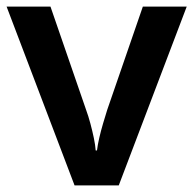

<svg xmlns="http://www.w3.org/2000/svg" viewBox="-20 -562 586 582"><path d="M206 0 0 -542H133L241 -229Q248 -210 254 -187.5Q260 -165 264.5 -143.5Q269 -122 270 -106H274Q276 -123 281 -144.5Q286 -166 292.5 -188Q299 -210 305 -229L413 -542H546L340 0Z"/></svg>

Font: Noto Sans Armenian SemiBold
Style: Regular
Weight: 600
Designer: Monotype Design Team
Foundry: Monotype Imaging Inc.
Version: Version 2.007